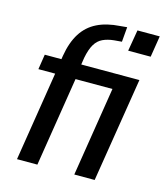

<svg xmlns="http://www.w3.org/2000/svg" viewBox="-107 -792 752 874"><g transform="rotate(15 269.0 -355.0)"><path d="M55 0 122 -421H43L54 -492H162L128 -463L135 -508Q146 -574 173 -616.5Q200 -659 244.5 -681Q289 -703 352 -707L384 -710L378 -640L342 -637Q312 -634 289.5 -623.5Q267 -613 253 -589.5Q239 -566 231 -525L222 -466L200 -492H500L421 0H325L392 -421H218L151 0ZM416 -608 433 -708H538L522 -608Z"/></g></svg>

Font: Nunito Sans 10pt Condensed SemiBold
Style: Italic
Weight: 600
Width: 3
Italic angle: -9°
Designer: Vernon Adams
Foundry: Vernon Adams
Version: Version 3.101;gftools[0.9.27]